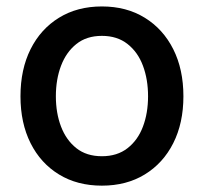

<svg xmlns="http://www.w3.org/2000/svg" viewBox="-20 -568 636 599"><path d="M297.9 11.2Q221.2 11.2 164.1 -23.7Q106.9 -58.6 75.4 -121.3Q43.9 -184.1 43.9 -267.6Q43.9 -351.6 75.4 -414.6Q106.9 -477.5 164.1 -512.7Q221.2 -547.9 297.9 -547.9Q374.5 -547.9 431.6 -512.7Q488.8 -477.5 520.5 -414.6Q552.2 -351.6 552.2 -267.6Q552.2 -184.1 520.5 -121.3Q488.8 -58.6 431.6 -23.7Q374.5 11.2 297.9 11.2ZM297.9 -80.6Q345.7 -80.6 377.9 -105.7Q410.2 -130.9 426 -173.1Q441.9 -215.3 441.9 -267.6Q441.9 -320.3 426 -362.8Q410.2 -405.3 377.9 -430.7Q345.7 -456.1 297.9 -456.1Q250 -456.1 218.3 -430.7Q186.5 -405.3 170.4 -362.8Q154.3 -320.3 154.3 -267.6Q154.3 -215.3 170.4 -173.1Q186.5 -130.9 218.3 -105.7Q250 -80.6 297.9 -80.6Z"/></svg>

Font: V-Inter
Style: Medium-500
Weight: 500
Designer: Rasmus Andersson
Foundry: rsms
Version: Version 4.000;git-4146feb